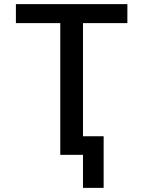

<svg xmlns="http://www.w3.org/2000/svg" viewBox="-20 -750 699 930"><path d="M482 -90V160H382V0H342H272V-638H57V-730H597V-638H382V-90Z"/></svg>

Font: M PLUS 1p Medium
Style: Regular
Weight: 500
Version: Version 1.062